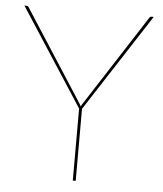

<svg xmlns="http://www.w3.org/2000/svg" viewBox="-51 -745 672 790"><g transform="rotate(5 285.0 -350.0)"><path d="M291 -297.5V0H279V-297.5L18 -700H28Q32.5 -700 35 -696L270.5 -331Q274.5 -324.5 278.2 -318.8Q282 -313 285 -307Q287.5 -313 291.5 -318.8Q295.5 -324.5 299.5 -331L535 -696Q537.5 -700 542 -700H552Z"/></g></svg>

Font: Lato Hairline
Style: Regular
Weight: 100
Designer: Lukasz Dziedzic
Foundry: tyPoland Lukasz Dziedzic
Version: Version 2.007; 2014-02-27